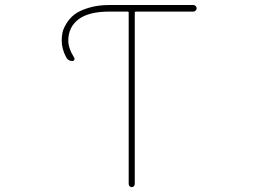

<svg xmlns="http://www.w3.org/2000/svg" viewBox="-20 -773 1040 770"><path d="M496.1 -35.2V-722.7Q496.1 -726.6 491.2 -726.6H418.9Q336.9 -726.6 295.9 -696.3Q253.9 -665 253.9 -610.4Q253.9 -579.1 277.3 -542Q280.3 -537.1 277.8 -532.7Q275.4 -528.3 270.5 -528.3Q253.9 -528.3 246.1 -542Q227.5 -576.2 227.5 -610.4Q227.5 -626 230.5 -641.6Q233.4 -657.2 246.1 -678.2Q258.8 -699.2 277.8 -714.4Q296.9 -729.5 334 -741.2Q371.1 -752.9 418.9 -752.9H755.9Q760.7 -752.9 764.6 -749Q768.6 -745.1 768.6 -739.7Q768.6 -734.4 764.6 -730.5Q760.7 -726.6 755.9 -726.6H525.4Q520.5 -726.6 520.5 -722.7V-35.2Q520.5 -30.3 517.1 -26.4Q513.7 -22.5 508.3 -22.5Q502.9 -22.5 499.5 -26.4Q496.1 -30.3 496.1 -35.2Z"/></svg>

Font: Rounded Mgen+ 1m thin
Style: Regular
Weight: 100
Designer: [Source Han Sans]
Ryoko NISHIZUKA  (kana & ideographs); Paul D. Hunt (Latin, Greek & Cyrillic); Wenlong ZHANG  (bopomofo
Version: Version 1.059.20150602